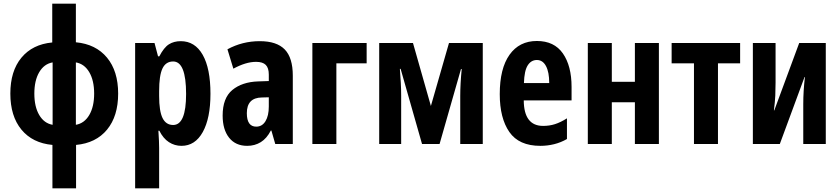

<svg xmlns="http://www.w3.org/2000/svg" viewBox="-20 -780 4549 1040"><path d="M264 240V5Q156 -5 96 -78Q36 -151 36 -273Q36 -395 96 -467.5Q156 -540 263 -550V-760H391V-551Q499 -541 559.5 -468Q620 -395 620 -273Q620 -151 560 -78Q500 -5 392 5V240ZM166 -273Q166 -202 192.5 -157Q219 -112 265 -104V-442Q219 -434 192.5 -389Q166 -344 166 -273ZM490 -273Q490 -344 463.5 -389Q437 -434 391 -442V-104Q437 -112 463.5 -157Q490 -202 490 -273Z M712 240V-547H817L836 -475H843Q868 -523 895 -540Q922 -557 959 -557Q1036 -557 1078 -483Q1120 -409 1120 -272Q1120 -140 1078.5 -65Q1037 10 963 10Q926 10 895 -10Q864 -30 843 -72H838Q840 -41 841 -17.5Q842 6 842 21V240ZM918 -103Q988 -103 988 -271Q988 -447 918 -447Q878 -447 860 -409Q842 -371 842 -287V-260Q842 -178 860.5 -140.5Q879 -103 918 -103Z M1319 10Q1256 10 1221 -34Q1186 -78 1186 -154Q1186 -249 1238.5 -292.5Q1291 -336 1378 -339L1436 -341V-376Q1436 -412 1419.5 -428.5Q1403 -445 1367 -445Q1312 -445 1244 -408L1212 -513Q1293 -557 1387 -557Q1479 -557 1522.5 -512Q1566 -467 1566 -370V0H1471L1450 -73H1447Q1425 -30 1392.5 -10Q1360 10 1319 10ZM1368 -94Q1400 -94 1418 -123.5Q1436 -153 1436 -203V-253L1399 -252Q1317 -251 1317 -167Q1317 -94 1368 -94Z M1672 0V-547H1966V-437H1802V0Z M2034 0V-547H2217L2314 -206L2412 -547H2595V0H2473V-261Q2473 -292 2475 -329.5Q2477 -367 2481 -406H2477L2361 0H2266L2150 -407H2146Q2149 -369 2151 -332Q2153 -295 2153 -262V0Z M2907 10Q2791 10 2739 -65Q2687 -140 2687 -270Q2687 -409 2740 -483.5Q2793 -558 2888 -558Q2982 -558 3029 -490.5Q3076 -423 3076 -309V-236H2817Q2818 -98 2922 -98Q2956 -98 2986 -107.5Q3016 -117 3051 -139V-27Q3018 -8 2981.5 1Q2945 10 2907 10ZM2818 -330H2955Q2955 -389 2937.5 -422Q2920 -455 2888 -455Q2857 -455 2838.5 -426Q2820 -397 2818 -330Z M3164 0V-547H3294V-337H3419V-547H3549V0H3419V-226H3294V0Z M3739 0V-437H3618V-547H3989V-437H3869V0Z M4058 0V-547H4181V-333Q4181 -296 4179.5 -262.5Q4178 -229 4172 -182H4174L4309 -547H4453V0H4331V-216Q4331 -287 4340 -363H4338L4204 0Z"/></svg>

Font: Noto Sans ExtraCondensed
Style: Bold
Weight: 700
Width: 2
Designer: Monotype Design Team
Foundry: Monotype Imaging Inc.
Version: Version 2.013; ttfautohint (v1.8.4.7-5d5b)